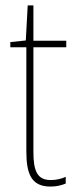

<svg xmlns="http://www.w3.org/2000/svg" viewBox="-20 -677 282 707"><path d="M167 -14C116 -14 103 -49 103 -119V-503H224V-527H103V-657H82L75 -528L18 -522V-503H77V-120C77 -37 95 10 166 10C190 10 206 5 222 -1V-26C208 -19 188 -14 167 -14Z"/></svg>

Font: Noto Sans Sinhala UI Condensed Thin
Style: Regular
Weight: 100
Width: 3
Designer: Jelle Bosma - Monotype Design Team
Foundry: Monotype Imaging Inc.
Version: Version 2.006